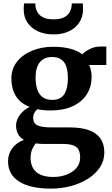

<svg xmlns="http://www.w3.org/2000/svg" viewBox="-20 -847 665 1137"><path d="M282.1 270Q219.6 270 172.2 259.2Q124.7 248.4 92.6 227.8Q60.4 207.3 44.1 177.4Q27.7 147.5 27.7 109Q27.7 76.9 40.2 51.6Q52.6 26.4 74.1 8.6Q95.5 -9.1 121.8 -18.5Q97.9 -32.4 86.5 -54Q75.2 -75.6 75.2 -103.4Q75.2 -125.1 85.5 -146.3Q95.9 -167.4 114 -185Q132.2 -202.7 155.8 -213.7Q98.9 -236 73.1 -279.6Q47.3 -323.1 47.3 -380.8Q47.3 -440.3 81.6 -482.7Q115.8 -525.1 171.8 -547.6Q227.8 -570 293.1 -570Q352 -570 395.3 -558.7Q438.6 -547.4 467.1 -525.3Q478.7 -539 508.9 -555.2Q539.1 -571.5 575.6 -571.5H609.6V-462.2H507.4Q512.4 -453 515.6 -442Q518.8 -431.1 520.6 -419.1Q522.5 -407.1 522.5 -393.8Q522.8 -333.3 493.7 -288.1Q464.5 -242.9 410.2 -217.9Q355.8 -192.9 279.9 -192.9Q258.1 -192.9 238.2 -194.8Q218.4 -196.6 200.9 -200.4Q189.5 -189.7 183 -177.4Q176.5 -165.2 176.5 -150.2Q176.5 -117.5 201.6 -104.9Q226.8 -92.4 287.2 -92.4H394.2Q462.2 -92.4 507.4 -75.8Q552.6 -59.1 575.2 -26.2Q597.8 6.8 597.8 55.6Q597.8 104.3 571.9 143.8Q545.9 183.2 501.1 211.5Q456.3 239.7 399.8 254.9Q343.2 270 282.1 270ZM297 201Q335.7 201 371.7 188.1Q407.7 175.1 431.2 149.5Q454.6 123.9 454.6 85.6Q454.6 58 445.6 40.3Q436.6 22.6 414.4 14.1Q392.2 5.5 352.1 5.5H238.4Q226.1 5.5 214.4 4.6Q202.7 3.7 192.2 2.1Q178.9 17.2 170.1 38.4Q161.2 59.7 161.2 87.8Q161.2 122.4 175.2 147.8Q189.1 173.1 218.9 187.1Q248.7 201 297 201ZM289.9 -255.5Q340 -255.5 361 -289.7Q382 -323.9 382 -383.5Q382 -427.5 371.7 -455.3Q361.4 -483.1 340.6 -496.3Q319.7 -509.6 288.2 -509.6Q257.6 -509.6 235.8 -496.2Q214.1 -482.8 202.4 -455.7Q190.7 -428.7 190.7 -387Q190.7 -346.7 200.9 -317Q211 -287.3 232.8 -271.4Q254.6 -255.5 289.9 -255.5ZM297.3 -643.3Q242.9 -643.3 203.2 -662.1Q163.5 -681 142 -714.1Q120.5 -747.1 120.5 -788.8Q120.5 -797.9 120.8 -809.1Q121.1 -820.3 122.5 -826.7H189.1Q189.1 -822.8 189.4 -818Q189.6 -813.3 190.1 -807.9Q193.1 -789.3 203.8 -771.9Q214.4 -754.6 236.8 -743.5Q259.3 -732.5 297.3 -732.5Q335 -732.5 357.5 -743.5Q379.9 -754.6 390.6 -771.7Q401.2 -788.9 403.4 -807.5Q404.4 -812.9 404.8 -817.8Q405.2 -822.8 404.8 -826.7H470.4Q470.6 -820.3 471.1 -809.2Q471.6 -798.2 471.6 -789.6Q471.6 -747.5 449.9 -714.3Q428.3 -681 389.1 -662.1Q349.9 -643.3 297.3 -643.3Z"/></svg>

Font: Merriweather Light
Style: Regular
Weight: 300
Designer: Eben Sorkin
Foundry: Eben Sorkin
Version: Version 2.100